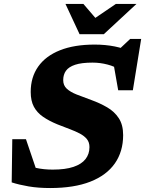

<svg xmlns="http://www.w3.org/2000/svg" viewBox="-20 -936 732 969"><path d="M582.5 -583.5Q560 -600.5 522.8 -610.2Q485.5 -620 447 -620Q391.5 -620 359.2 -609.2Q327 -598.5 313 -579Q299 -559.5 299 -531.5Q299 -505 316.8 -488.5Q334.5 -472 366.5 -459.2Q398.5 -446.5 441.5 -431Q484.5 -415.5 521 -394.2Q557.5 -373 579.5 -339.5Q601.5 -306 601.5 -254Q601.5 -171.5 559.8 -111.5Q518 -51.5 436 -19.2Q354 13 233 13Q173 13 124.5 4.8Q76 -3.5 39 -15.5L42 -233.5H111L185 -15.5L84 -112Q120 -98 160.2 -89Q200.5 -80 246 -80Q310 -80 350.8 -93.8Q391.5 -107.5 411.5 -133Q431.5 -158.5 431.5 -193.5Q431.5 -218 418.5 -234Q405.5 -250 382.8 -262Q360 -274 330.8 -284.8Q301.5 -295.5 269.5 -308.5Q227 -326 197 -346.8Q167 -367.5 151 -397.2Q135 -427 135 -472Q135 -546.5 172.8 -600Q210.5 -653.5 282.5 -682.2Q354.5 -711 458 -711Q511.5 -711 559.5 -701.5Q607.5 -692 640.5 -672.5L571.5 -678L637 -739.5H692.5L650.5 -480.5H576.5L548 -642.5ZM668.5 -916 504 -763.5H381.5L310.5 -916H401L473 -832H441L564.5 -916Z"/></svg>

Font: Newsreader 9pt
Style: Bold Italic
Weight: 700
Italic angle: -17°
Designer: Hugues Gentile
Foundry: Production Type
Version: Version 1.003